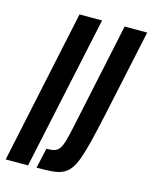

<svg xmlns="http://www.w3.org/2000/svg" viewBox="-115 -759 661 830"><g transform="rotate(15 215.5 -344.0)"><path d="M-9 0 137 -688H238L91 0ZM129 0 149 -90Q171 -90 184.5 -94Q198 -98 207 -110.5Q216 -123 223.5 -150.5Q231 -178 241 -226L339 -688H440L357 -300Q341 -226 328.5 -175Q316 -124 304 -91Q292 -58 277.5 -39.5Q263 -21 243 -12.5Q223 -4 195.5 -2Q168 0 129 0Z"/></g></svg>

Font: Saira UltraCondensed
Style: Bold Italic
Weight: 700
Width: 1
Italic angle: -12°
Designer: Hector Gatti with collaboration of the Omnibus-Type team
Foundry: Omnibus-Type
Version: Version 1.101